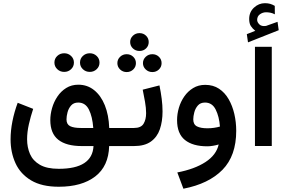

<svg xmlns="http://www.w3.org/2000/svg" viewBox="-20 -903 1771 1187"><path d="M343.3 251.5Q238.3 251.5 172.4 212.2Q106.4 172.9 75.9 106.2Q45.4 39.6 45.4 -41.5Q45.4 -95.7 56.9 -153.6Q68.4 -211.4 89.4 -267.6L185.1 -230Q169.4 -182.6 158.4 -134.3Q147.5 -85.9 147.5 -42Q147.5 7.8 165.5 49.3Q183.6 90.8 226.6 115.7Q269.5 140.6 343.3 140.6Q550.8 140.6 558.1 0H485.4Q389.6 0 340.3 -39.1Q291 -78.1 291 -160.6Q291 -196.8 302 -235.1Q313 -273.4 335 -306.2Q356.9 -338.9 389.4 -359.1Q421.9 -379.4 464.4 -379.4Q520 -379.4 562 -345.7Q604 -312 628.2 -252Q652.3 -191.9 655.3 -111.8H703.1V0H654.8Q651.4 124.5 568.6 188Q485.8 251.5 343.3 251.5ZM480.5 -111.8H556.6Q551.3 -182.6 529.5 -225.8Q507.8 -269 463.4 -269Q435.5 -269 419.7 -251Q403.8 -232.9 397.5 -208.7Q391.1 -184.6 391.1 -165Q391.1 -134.3 413.6 -123Q436 -111.8 480.5 -111.8ZM474.6 -516.1Q474.6 -540.5 492.2 -557.1Q509.8 -573.7 535.2 -573.7Q560.1 -573.7 577.6 -557.1Q595.2 -540.5 595.2 -516.1Q595.2 -491.7 577.6 -475.1Q560.1 -458.5 535.2 -458.5Q509.8 -458.5 492.2 -475.3Q474.6 -492.2 474.6 -516.1ZM316.4 -516.1Q316.4 -540.5 334 -557.1Q351.6 -573.7 377 -573.7Q401.9 -573.7 419.4 -557.1Q437 -540.5 437 -516.1Q437 -491.7 419.4 -475.1Q401.9 -458.5 377 -458.5Q351.6 -458.5 334 -475.3Q316.4 -492.2 316.4 -516.1Z M784.7 -643.1Q784.7 -666 801.5 -682.1Q818.4 -698.2 842.3 -698.2Q866.7 -698.2 883.1 -682.1Q899.4 -666 899.4 -643.1Q899.4 -619.6 883.1 -603.8Q866.7 -587.9 842.3 -587.9Q818.4 -587.9 801.5 -603.8Q784.7 -619.6 784.7 -643.1ZM863.8 -512.7Q863.8 -535.6 880.9 -551.8Q897.9 -567.9 921.9 -567.9Q945.8 -567.9 962.4 -552Q979 -536.1 979 -512.7Q979 -489.3 962.4 -473.4Q945.8 -457.5 921.9 -457.5Q897.9 -457.5 880.9 -473.6Q863.8 -489.7 863.8 -512.7ZM705.6 -512.7Q705.6 -535.6 722.4 -551.8Q739.3 -567.9 763.2 -567.9Q787.1 -567.9 803.7 -552Q820.3 -536.1 820.3 -512.7Q820.3 -489.3 803.7 -473.4Q787.1 -457.5 763.2 -457.5Q739.3 -457.5 722.4 -473.6Q705.6 -489.7 705.6 -512.7ZM683.6 -111.8H808.1Q851.6 -111.8 867.4 -137.7Q883.3 -163.6 883.3 -203.6Q883.3 -235.8 876.5 -273.7Q869.6 -311.5 862.3 -348.6L965.8 -375Q974.6 -332.5 979.7 -292Q984.9 -251.5 984.9 -213.9Q984.9 -152.3 968.3 -104Q951.7 -55.7 912.8 -27.8Q874 0 808.1 0H683.6Z M1440.4 -94.2Q1440.4 60.1 1355.5 146.7Q1270.5 233.4 1113.8 263.7L1076.2 163.1Q1183.1 142.6 1250.2 98.9Q1317.4 55.2 1332 -9.8Q1315.9 -4.9 1296.6 -1.7Q1277.3 1.5 1261.7 1.5Q1171.9 1.5 1123.3 -37.6Q1074.7 -76.7 1074.7 -160.6Q1074.7 -198.2 1085.9 -236.6Q1097.2 -274.9 1119.4 -306.9Q1141.6 -338.9 1174.1 -358.6Q1206.5 -378.4 1248.5 -378.4Q1297.9 -378.4 1334 -354.5Q1370.1 -330.6 1393.6 -289.8Q1417 -249 1428.7 -198.5Q1440.4 -147.9 1440.4 -94.2ZM1262.2 -109.9Q1283.2 -109.9 1303.2 -112.8Q1323.2 -115.7 1339.8 -120.6Q1335 -183.1 1313.2 -226.1Q1291.5 -269 1247.6 -269Q1219.2 -269 1203.4 -251Q1187.5 -232.9 1181.2 -208.5Q1174.8 -184.1 1174.8 -165Q1174.8 -133.3 1197.8 -121.6Q1220.7 -109.9 1262.2 -109.9Z M1558.1 -712.4Q1541.5 -725.6 1531 -741.7Q1520.5 -757.8 1520.5 -785.6Q1520.5 -828.1 1550 -855.7Q1579.6 -883.3 1617.7 -883.3Q1636.2 -883.3 1650.4 -879.2Q1664.6 -875 1678.7 -866.7L1679.2 -814.5Q1664.1 -822.3 1650.6 -824.7Q1637.2 -827.1 1624.5 -827.1Q1604.5 -827.1 1587.2 -814.9Q1569.8 -802.7 1569.8 -779.3Q1570.3 -765.1 1583.7 -752Q1597.2 -738.8 1624 -742.7Q1625 -742.7 1626.2 -743.2Q1627.4 -743.7 1628.4 -744.1L1695.8 -768.1L1703.1 -716.3L1513.2 -641.1L1505.9 -691.9ZM1660.2 -613.8V-0.5H1556.2V-613.8Z"/></svg>

Font: Vazirmatn RD UI FD Medium
Style: Regular
Weight: 500
Designer: Saber Rastikerdar
Foundry: Saber Rastikerdar
Version: Version 33.003